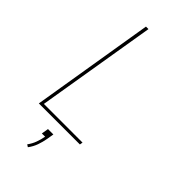

<svg xmlns="http://www.w3.org/2000/svg" viewBox="-292 -800 1085 1085"><g transform="rotate(45 250.0 -258.0)"><path d="M52 0 173 -735H193L74 -18H383L380 0ZM183 219 169 210Q186 187 195.5 161Q205 135 210 108H184L191 66H234L227 108Q222 137 212 165.5Q202 194 183 219Z"/></g></svg>

Font: Iosevka SS04 Thin
Style: Italic
Weight: 100
Italic angle: -9°
Monospace: yes
Designer: Belleve Invis
Foundry: Belleve Invis
Version: Version 19.0.0; ttfautohint (v1.8.4)